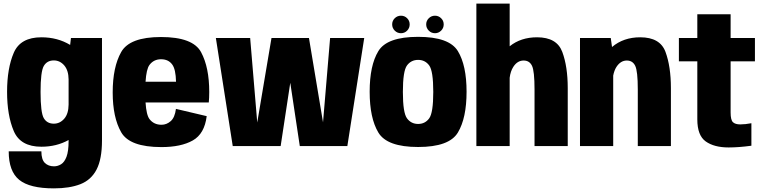

<svg xmlns="http://www.w3.org/2000/svg" viewBox="-20 -805 4202 1058"><path d="M277 233Q143.5 233 85.8 186Q28 139 28 29H208Q208 74 227.2 92.8Q246.5 111.5 277.5 111.5Q298 111.5 316.5 100.2Q335 89 346.5 58.8Q358 28.5 358 -28V-33.5Q291.5 3.5 208 3.5Q92.5 3.5 55.8 -83Q19 -169.5 19 -299Q19 -428.5 55.8 -514Q92.5 -599.5 208 -599.5Q297 -599.5 366.5 -557.5L371 -595.5H542V-31Q542 71.5 512.2 129Q482.5 186.5 423.2 209.8Q364 233 277 233ZM358 -367.5Q357.5 -416.5 334.5 -444Q310.5 -472 276.5 -472Q239.5 -472 221.5 -441.8Q203.5 -411.5 203.5 -298.5Q203.5 -183.5 221.5 -153.5Q239.5 -123.5 276.5 -123.5Q310.5 -123.5 334.5 -151.5Q357.5 -178.5 358 -228.5Z M869.5 5.5Q694.5 5.5 647.8 -76.2Q601 -158 601 -295.5Q601 -435.5 647.8 -518.2Q694.5 -601 867 -601Q1043.5 -601 1088.2 -517.2Q1133 -433.5 1133 -298.5Q1133 -265.5 1130.5 -240.5H782Q786.5 -171 804 -148.5Q828 -117.5 870 -117.5Q898 -117.5 920.8 -137.5Q943.5 -157.5 949.5 -205L1119 -165Q1107 -67.5 1042.2 -31Q977.5 5.5 869.5 5.5ZM782 -354.5H950Q948.5 -423.5 929 -449.5Q908 -478.5 867.5 -478.5Q827 -478.5 803.5 -447Q786.5 -424 782 -354.5Z M1262.5 0 1169.5 -595.5H1358.5L1397.5 -130L1476 -595.5H1682.5L1760 -131L1799 -595.5H1987L1894 0H1632L1579.5 -349L1526.5 0Z M2284 5Q2112.5 5 2064.8 -74.8Q2017 -154.5 2017 -299.5Q2017 -444.5 2064.8 -523.2Q2112.5 -602 2284 -602Q2455.5 -602 2503.2 -523.2Q2551 -444.5 2551 -299.5Q2551 -154.5 2503.2 -74.8Q2455.5 5 2284 5ZM2284 -122Q2322.5 -122 2345 -152.8Q2367.5 -183.5 2367.5 -298.5Q2367.5 -414 2345 -444.5Q2322.5 -475 2284 -475Q2245.5 -475 2222.8 -444.5Q2200 -414 2200 -298.5Q2200 -183.5 2222.8 -152.8Q2245.5 -122 2284 -122ZM2377 -622Q2357 -622 2342.8 -636.2Q2328.5 -650.5 2328.5 -670.5Q2328.5 -690.5 2342.8 -704.5Q2357 -718.5 2377 -718.5Q2396.5 -718.5 2410.8 -704.5Q2425 -690.5 2425 -670.5Q2425 -650.5 2410.8 -636.2Q2396.5 -622 2377 -622ZM2189.5 -622Q2169.5 -622 2155.2 -636.2Q2141 -650.5 2141 -670.5Q2141 -690.5 2155.2 -704.5Q2169.5 -718.5 2189.5 -718.5Q2209.5 -718.5 2223.5 -704.5Q2237.5 -690.5 2237.5 -670.5Q2237.5 -650.5 2223.5 -636.2Q2209.5 -622 2189.5 -622Z M2605 0V-785H2788.5V-550Q2850 -599.5 2939.5 -599.5Q3048.5 -599.5 3078.5 -518.8Q3108.5 -438 3108.5 -319V0H2925.5V-312Q2925.5 -413.5 2911.5 -442.5Q2897.5 -471.5 2865.5 -471.5Q2831 -471.5 2808.5 -436.5Q2793 -412.5 2788.5 -376.5V0Z M3176 0V-595.5H3345.5L3352.5 -546Q3415.5 -599.5 3508 -599.5Q3617.5 -599.5 3647.2 -518.8Q3677 -438 3677 -319V0H3494.5V-312Q3494.5 -413.5 3480.2 -442.5Q3466 -471.5 3434 -471.5Q3400 -471.5 3377 -436.5Q3364.5 -417 3359 -388.5V0Z M3995.5 7.5Q3915.5 7.5 3869 -25.5Q3822.5 -58.5 3822.5 -147V-467H3721V-595.5H3822.5V-726.5H4006V-595.5H4140V-467H4006V-185Q4006 -143.5 4019 -131.5Q4032 -119.5 4059 -119.5Q4086.5 -119.5 4120.5 -126V-2Q4050.5 7.5 3995.5 7.5Z"/></svg>

Font: Anybody ExtraBold
Style: Regular
Weight: 800
Designer: Tyler Finck
Foundry: Etcetera Type Company
Version: Version 1.010; ttfautohint (v1.8.3) -l 8 -r 50 -G 200 -x 14 